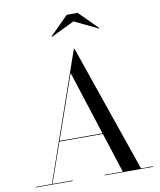

<svg xmlns="http://www.w3.org/2000/svg" viewBox="-102 -1050 944 1130"><g transform="rotate(-10 370.0 -485.0)"><path d="M407 -924.5 548 -856.5 550 -859.5 440 -969.5H375L265 -859.5L267 -856.5ZM19.5 -3.5V0H239.5V-3.5H119.5L203 -242H462.5L539.5 -3.5H430.5V0H720.5V-3.5H648.5L385 -765H381.5L116 -3.5ZM338 -628 461 -246H204.5Z"/></g></svg>

Font: Bodoni* 48pt
Style: Regular
Weight: 400
Version: Version 2.3